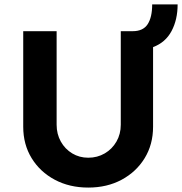

<svg xmlns="http://www.w3.org/2000/svg" viewBox="-20 -842 823 868"><path d="M379 6Q294 6 227.5 -29.5Q161 -65 123 -127Q85 -189 85 -269V-701H236V-278Q236 -236 255 -202Q274 -168 306.5 -148.5Q339 -129 379 -129Q420 -129 453.5 -148.5Q487 -168 506.5 -202Q526 -236 526 -278V-701H580Q627 -701 647.5 -732.5Q668 -764 668 -822H783Q783 -753 755.5 -701.5Q728 -650 672 -629V-269Q672 -189 634 -127Q596 -65 530 -29.5Q464 6 379 6Z"/></svg>

Font: Lexend Deca SemiBold
Style: Regular
Weight: 600
Designer: Bonnie Shaver-Troup, Thomas Jockin
Foundry: Lexend
Version: Version 1.008; ttfautohint (v1.8.4.7-5d5b)